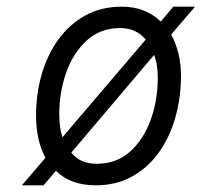

<svg xmlns="http://www.w3.org/2000/svg" viewBox="-20 -543 604 575"><path d="M45.5 12 116 -70.5Q88 -122.5 88 -197.5Q88 -262 105 -320.8Q122 -379.5 155 -425Q188 -470.5 235.8 -496.8Q283.5 -523 344.5 -523Q382 -523 411 -511.2Q440 -499.5 461.5 -478.5L499 -523H564L492.5 -439.5Q522 -386 522 -315.5Q522 -251.5 505.5 -192.5Q489 -133.5 456.5 -87.5Q424 -41.5 376.2 -14.8Q328.5 12 266.5 12Q191.5 12 147.5 -31.5L110.5 12ZM167 -132 416.5 -424.5Q402.5 -441 383.8 -450Q365 -459 340 -459Q280.5 -459 239.8 -421.8Q199 -384.5 178.2 -325.5Q157.5 -266.5 157.5 -200.5Q157.5 -182 159.8 -164.5Q162 -147 167 -132ZM269.5 -52.5Q329 -52.5 369.8 -89.2Q410.5 -126 431.5 -184.8Q452.5 -243.5 452.5 -309.5Q452.5 -328.5 450 -345.8Q447.5 -363 441.5 -378.5L193.5 -86Q220 -52.5 269.5 -52.5Z"/></svg>

Font: Overpass Light
Style: Italic
Weight: 300
Italic angle: -10°
Designer: Delve Withrington, Dave Bailey, Thomas Jockin
Foundry: Delve Fonts LLC
Version: Version 4.000; ttfautohint (v1.8.3)